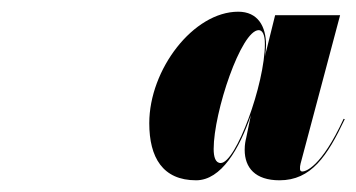

<svg xmlns="http://www.w3.org/2000/svg" viewBox="-20 -784 609 328"><path d="M569 -580.5 567 -581C528.5 -497.5 501.5 -491 496.5 -491C494 -491 492.5 -492.5 492.5 -495.5C492.5 -498.5 492.5 -501 493.5 -504.5L561 -758H450L432.5 -687.5C434 -695.5 434.5 -702.5 434.5 -707C434.5 -739 420.5 -764 387 -764C310.5 -764 235 -665.5 235 -573.5C235 -515 258 -476 315 -476C358 -476 389 -530 408.5 -587L400.5 -548C399.5 -544 398 -537.5 398 -528C398 -497.5 416 -476 457.5 -476C511.5 -476 539 -517 569 -580.5ZM432.5 -709C432.5 -640 383 -505.5 357 -505.5C348 -505.5 345 -516 345 -529.5C345 -592.5 392 -732.5 422 -732.5C428 -732.5 432.5 -725.5 432.5 -709Z"/></svg>

Font: Bodoni* 48pt Fatface
Style: Italic
Weight: 900
Italic angle: -13°
Version: Version 2.3